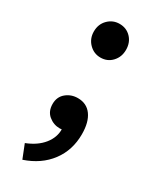

<svg xmlns="http://www.w3.org/2000/svg" viewBox="-176 -537 627 771"><g transform="rotate(30 137.5 -152.0)"><path d="M138 -330Q107 -330 85 -352.5Q63 -375 63 -408Q63 -442 85 -464Q107 -486 138 -486Q170 -486 191 -464Q212 -442 212 -408Q212 -375 191 -352.5Q170 -330 138 -330ZM72 182 47 119Q96 100 122.5 67Q149 34 148 -5L143 -92L187 -20Q177 -11 165 -6.5Q153 -2 139 -2Q110 -2 87.5 -20.5Q65 -39 65 -73Q65 -106 88 -125Q111 -144 142 -144Q183 -144 205.5 -113Q228 -82 228 -26Q228 48 187 102.5Q146 157 72 182Z"/></g></svg>

Font: Source Sans 3 SemiBold
Style: Regular
Weight: 600
Designer: Paul D. Hunt
Foundry: Adobe
Version: Version 3.046;hotconv 1.0.118;makeotfexe 2.5.65603